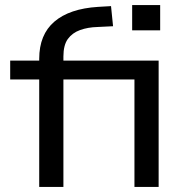

<svg xmlns="http://www.w3.org/2000/svg" viewBox="-20 -734 741 754"><path d="M134 0V-422H20V-496H157L134 -470V-503Q134 -598 193.5 -649Q253 -700 365 -707L416 -710L424 -631L363 -628Q325 -627 294.5 -616Q264 -605 246.5 -581Q229 -557 229 -512V-478L203 -496H603V0H508V-422H229V0ZM499 -615V-714H609V-615Z"/></svg>

Font: Nunito Sans 7pt SemiExpanded
Style: Regular
Weight: 400
Width: 6
Designer: Vernon Adams
Foundry: Vernon Adams
Version: Version 3.101;gftools[0.9.27]